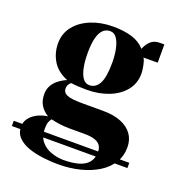

<svg xmlns="http://www.w3.org/2000/svg" viewBox="-177 -631 901 980"><g transform="rotate(20 274.0 -141.0)"><path d="M587 108V136.5H-40.5V108ZM247.5 239.5Q208 239.5 165.2 234.2Q122.5 229 86.2 216.5Q50 204 27.2 181Q4.5 158 4.5 122Q4.5 98 18.8 78.2Q33 58.5 58.2 45Q83.5 31.5 116 27Q87 9 73 -15.5Q59 -40 59 -73Q59 -98.5 69.2 -118.2Q79.5 -138 98.8 -153.5Q118 -169 144.5 -180.5Q88.5 -203 62.5 -246Q36.5 -289 36.5 -341Q36.5 -395.5 68.5 -435Q100.5 -474.5 154 -496Q207.5 -517.5 271.5 -517.5Q332.5 -517.5 375.5 -504.2Q418.5 -491 446 -460Q457 -487.5 475.5 -504.2Q494 -521 524.5 -521H548.5V-422L470.5 -421.5Q476 -416.5 480 -401.8Q484 -387 486.8 -370.2Q489.5 -353.5 489.5 -341Q489.5 -286.5 457.5 -247.8Q425.5 -209 372.2 -188.5Q319 -168 254.5 -168Q233.5 -168 209.2 -169.2Q185 -170.5 169 -173Q160.5 -166 156 -158Q151.5 -150 151.5 -137.5Q151.5 -115 174.8 -105.2Q198 -95.5 259.5 -95.5H371Q428.5 -95.5 468.5 -79.2Q508.5 -63 529.8 -33.2Q551 -3.5 551 37.5Q551 85 527.5 122.5Q504 160 462.5 185.8Q421 211.5 365.8 225.5Q310.5 239.5 247.5 239.5ZM264 209.5Q313.5 209.5 347.8 199.5Q382 189.5 400 167.5Q418 145.5 418 110Q418 89 408 75.2Q398 61.5 377 54.5Q356 47.5 323 47.5H239Q209 47.5 183 43.5Q157 39.5 138.5 35Q132 42.5 127 54.8Q122 67 122 92Q122 133.5 143.2 159.5Q164.5 185.5 197.5 197.2Q230.5 209 264 209.5ZM259 -194.5Q293.5 -194.5 312 -228.8Q330.5 -263 330.5 -342.5Q330.5 -383 323.5 -416.5Q316.5 -450 302.5 -470.2Q288.5 -490.5 266.5 -490.5Q244 -490.5 228 -475.5Q212 -460.5 203.8 -428.2Q195.5 -396 195.5 -346Q195.5 -303 202.2 -268.8Q209 -234.5 223 -214.5Q237 -194.5 259 -194.5Z"/></g></svg>

Font: Merriweather 144pt ExtraBold
Style: Regular
Weight: 800
Version: Version 2.100